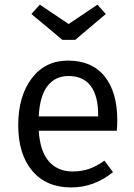

<svg xmlns="http://www.w3.org/2000/svg" viewBox="-20 -801 583 833"><path d="M306.2 -627.9H251L116.2 -740.2L152.8 -780.8L277.8 -696.8L402.8 -780.8L439 -740.2ZM488.8 -279.8Q488.8 -256.3 486.8 -233.9H147.9Q154.3 -142.6 192.9 -99.9Q231.4 -57.1 294.9 -57.1Q334 -57.1 366 -68.1Q397.9 -79.1 433.1 -104L470.2 -54.2Q388.2 12.2 289.1 12.2Q180.7 12.2 119.9 -59.8Q59.1 -131.8 59.1 -257.8Q59.1 -383.3 117.4 -460.7Q175.8 -538.1 274.9 -538.1Q378.9 -538.1 433.8 -469.7Q488.8 -401.4 488.8 -279.8ZM405.8 -295.9V-304.2Q405.8 -384.8 373.5 -428Q341.3 -471.2 276.9 -471.2Q219.7 -471.2 186.3 -428.2Q152.8 -385.3 147.9 -295.9Z"/></svg>

Font: Fira Sans Book
Style: Regular
Weight: 350
Designer: Carrois Corporate & Edenspiekermann AG
Foundry: Carrois Corporate GbR & Edenspiekermann AG
Version: Version 4.203;PS 004.203;hotconv 1.0.88;makeotf.lib2.5.64775